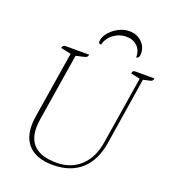

<svg xmlns="http://www.w3.org/2000/svg" viewBox="-152 -956 964 1080"><g transform="rotate(20 330.0 -415.5)"><path d="M288 12Q183 12 135.5 -45.5Q88 -103 105 -211L169 -610L108 -623Q111 -641 127 -641H269Q266 -624 251 -621L199 -609L134 -204Q103 -7 303 -7Q389 -7 445.5 -59.5Q502 -112 517 -206L582 -611L527 -623Q529 -634 532 -637.5Q535 -641 545 -641H660Q657 -624 642 -621L601 -612L538 -214Q521 -103 457 -45.5Q393 12 288 12ZM437 -843Q482 -843 511.5 -815Q541 -787 541 -747Q541 -717 522 -717Q524 -757 498.5 -782.5Q473 -808 431 -808Q390 -808 356 -782.5Q322 -757 312 -717Q297 -717 297 -728Q297 -755 318 -781.5Q339 -808 371 -825.5Q403 -843 437 -843Z"/></g></svg>

Font: Petrona Thin
Style: Italic
Weight: 100
Italic angle: -9°
Designer: Ringo R. Seeber
Foundry: Ringo R. Seeber
Version: Version 2.001; ttfautohint (v1.8.3)